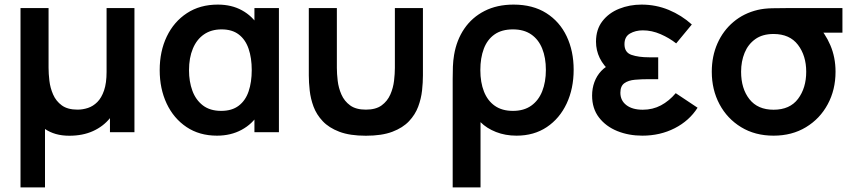

<svg xmlns="http://www.w3.org/2000/svg" viewBox="-20 -575 3712 835"><path d="M175.7 240H69.2V-540H191.2V-279.8Q191.2 -254.8 194.8 -223.8Q198.4 -192.8 211 -164Q223.6 -135.2 248.8 -116.7Q274.1 -98.2 317.3 -98.2Q340.2 -98.2 362.6 -105.6Q385.1 -113.1 403.2 -131.2Q421.4 -149.3 432.5 -181.5Q443.5 -213.6 443.5 -262.5V-540H564.7V0H458.2V-61.2Q429 -25.1 384.4 -4.9Q339.8 15.3 281.5 15.3Q248.9 15.3 222.5 7.7Q196.2 0 175.7 -14Z M923.7 15Q847.2 15 791.2 -22.5Q735.2 -60.1 704.8 -124.6Q674.5 -189.1 674.5 -270Q674.5 -352.1 705.4 -416.4Q736.3 -480.7 793 -517.8Q849.7 -555 927.2 -555Q987.3 -555 1032.5 -530Q1077.8 -505.1 1104.8 -460.8L1086.5 -435.5V-540H1193V0H1086.5V-105.7L1104.8 -80.3Q1077.8 -35.8 1030.7 -10.4Q983.7 15 923.7 15ZM942 -92.8Q988.8 -92.8 1018.2 -115.3Q1047.7 -137.7 1061.2 -177.7Q1074.8 -217.8 1074.8 -270.2Q1074.8 -322.8 1061.2 -362.7Q1047.6 -402.7 1018.6 -424.9Q989.6 -447.2 943.7 -447.2Q898.8 -447.2 867.1 -425.4Q835.5 -403.7 818.8 -363.7Q802 -323.8 802 -269.3Q802 -220.7 816.6 -180.6Q831.2 -140.6 862.2 -116.7Q893.2 -92.8 942 -92.8Z M1323 -246.8V-540H1445V-279.8Q1445 -254.8 1448.6 -223.8Q1452.2 -192.8 1464.8 -164Q1477.4 -135.2 1502.7 -116.7Q1527.9 -98.2 1571.2 -98.2Q1614.4 -98.2 1639.7 -116.7Q1664.9 -135.2 1677.5 -164Q1690.1 -192.8 1693.7 -223.8Q1697.3 -254.8 1697.3 -279.8V-540H1819.3V-246.8Q1819.3 -216.8 1815.5 -181.3Q1811.6 -145.8 1798.7 -111.2Q1785.8 -76.6 1758.9 -48Q1731.9 -19.3 1686.4 -2Q1640.9 15.3 1571.2 15.3Q1501.4 15.3 1455.9 -2Q1410.4 -19.3 1383.5 -48Q1356.5 -76.6 1343.6 -111.2Q1330.8 -145.8 1326.9 -181.3Q1323 -216.8 1323 -246.8Z M2069.8 240H1948.7V-231.8Q1948.7 -258.8 1949.6 -285.1Q1950.6 -311.4 1954.8 -336.2Q1965.6 -400.9 1999.3 -450.3Q2033.1 -499.7 2087.3 -527.3Q2141.5 -555 2213.5 -555Q2297.2 -555 2355.6 -518.1Q2414 -481.2 2444.4 -417.1Q2474.8 -353 2474.8 -271.8Q2474.8 -189.6 2444.3 -124.6Q2413.8 -59.7 2358 -22.3Q2302.3 15 2226.2 15Q2177.6 15 2137 -1Q2096.3 -17.1 2069.8 -43.8ZM2210.7 -92.8Q2258.6 -92.8 2290.4 -115.5Q2322.2 -138.1 2338.1 -178.3Q2354 -218.6 2354 -271Q2354 -324.2 2338 -363.7Q2322.1 -403.2 2290.3 -425.2Q2258.5 -447.2 2210.7 -447.2Q2161.8 -447.2 2130.4 -425Q2099 -402.8 2084 -362.8Q2069 -322.9 2069 -270.3Q2069 -216.6 2084.8 -176.7Q2100.6 -136.8 2132 -114.8Q2163.4 -92.8 2210.7 -92.8Z M2773.5 15Q2851 15 2914.3 -17.4Q2977.7 -49.8 3013.7 -106.5L2918.7 -169.8Q2889.9 -135.7 2854.4 -116.8Q2818.8 -97.8 2775.3 -97.8Q2730.1 -97.8 2704 -117.9Q2678 -137.9 2678 -171.7Q2678 -200.9 2695.5 -213.3Q2713 -225.7 2741.5 -228.2Q2770 -230.7 2802.5 -230.7H2842.5V-325.8H2802.7Q2757.2 -325.8 2726.5 -336.3Q2695.8 -346.8 2695.8 -382.8Q2695.8 -415.4 2719.8 -429.2Q2743.8 -443 2775.8 -443Q2814.8 -443 2852.9 -426.4Q2890.9 -409.8 2920.7 -386.3L2988.7 -468.5Q2944.5 -508.5 2888.6 -531.8Q2832.7 -555 2770 -555Q2718 -555 2672.8 -536.9Q2627.5 -518.8 2599.8 -482.9Q2572 -447 2572 -393.8Q2572 -356.1 2588.2 -322.6Q2604.5 -289.1 2639.7 -258.8L2641.5 -298Q2613.9 -286.7 2594.5 -266.1Q2575.2 -245.5 2565.1 -218.1Q2555 -190.8 2555 -159.3Q2555 -103 2585 -64Q2614.9 -25.1 2664.6 -5Q2714.2 15 2773.5 15Z M3344.2 15Q3263.6 15 3203.1 -22Q3142.6 -58.9 3109 -121.9Q3075.5 -184.8 3075.5 -263Q3075.5 -330.5 3100.1 -386.1Q3124.7 -441.7 3169.7 -479.6Q3214.7 -517.6 3275.8 -532Q3302.2 -538.2 3337.1 -539.1Q3372 -540 3417.5 -540H3643.7V-433H3505.7L3533.5 -465.3Q3568.2 -431.6 3591 -378.7Q3613.7 -325.8 3613.7 -263Q3613.7 -184.4 3579.7 -121.5Q3545.8 -58.5 3485 -21.8Q3424.3 15 3344.2 15ZM3344.2 -97.8Q3415.2 -97.8 3450.7 -145.2Q3486.2 -192.5 3486.2 -263Q3486.2 -332.9 3450.3 -380Q3414.4 -427.1 3344.2 -427.2Q3295.9 -427.2 3264.7 -404.8Q3233.4 -382.4 3218.2 -345.2Q3203 -308 3203 -263Q3203 -189.8 3239.1 -143.8Q3275.2 -97.8 3344.2 -97.8Z"/></svg>

Font: Manrope Variable Light
Style: Regular
Weight: 200
Designer: Mikhail Sharanda
Foundry: Mikhail Sharanda
Version: Version 4.505